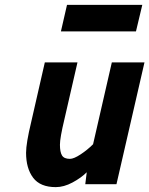

<svg xmlns="http://www.w3.org/2000/svg" viewBox="-20 -756 613 788"><path d="M87 -129Q87 -168 108 -255L164 -500H298L244 -265Q226 -190 226 -162Q226 -132 234.5 -118Q243 -104 267 -104Q283 -104 311 -122.5Q339 -141 362 -164L439 -500H573L458 0H330L336 -49Q313 -26 277.5 -7Q242 12 209 12Q145 12 116 -26.5Q87 -65 87 -129ZM255 -736H564L538 -627H230Z"/></svg>

Font: Cairo
Style: Bold Italic
Weight: 700
Italic angle: -13°
Designer: Mohamed Gaber, Accademia di Belle Arti di Urbino and others
Foundry: Kief Type Foundry, Accademia di Belle Arti di Urbino and others
Version: Version 3.011